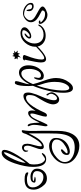

<svg xmlns="http://www.w3.org/2000/svg" viewBox="641 -1199 965 2287"><g transform="rotate(-90 1123.5 -55.5)"><path d="M142 21Q96 21 66 -10Q8 -71 8 -138Q8 -245 129 -245Q214 -245 214 -209Q214 -201 206 -201Q202 -201 167 -213Q161 -215 153.5 -216Q146 -217 135 -217Q87 -217 65 -204Q35 -189 35 -147Q35 -99 72 -59Q108 -21 158 -21Q191 -21 210 -43Q229 -65 229 -99Q229 -150 150 -150Q125 -150 110 -143V-141Q110 -132 159 -125Q161 -127 161 -124L160 -120Q149 -113 129 -113Q92 -113 92 -127Q92 -175 162 -175Q203 -175 230 -154Q258 -135 258 -95Q258 -46 224 -12Q191 21 142 21Z M371 12Q279 12 279 -145Q279 -236 321 -362Q374 -518 446 -518Q482 -518 482 -485Q482 -434 417 -328Q392 -287 366.5 -251.5Q341 -216 315 -186Q308 -164 308 -133Q308 -42 352 -9Q360 -2 370 -2Q386 -2 408 -21Q432 -40 440 -40Q444 -40 444 -35Q444 -31 433 -15Q412 12 371 12ZM326 -232Q346 -252 372.5 -298.5Q399 -345 433 -420Q453 -463 453 -488Q453 -491 452 -492Q427 -486 388 -414Q333 -309 326 -232Z M530 407Q493 407 458 395.5Q423 384 391 362Q319 311 319 240Q319 164 389 104Q455 47 534 47Q561 47 584 60Q610 74 619 97Q624 112 624 130Q624 184 592 227Q560 268 508 285Q481 294 462 294Q421 294 421 260Q421 217 455 198Q472 188 480 188Q489 188 489 202Q489 204 465 227Q441 248 441 259Q441 267 454 267Q485 267 525 242Q563 220 584 193Q605 166 605 134Q605 107 579 92Q557 79 527 79Q453 79 386 141Q337 187 337 228V233Q337 292 397 325Q445 352 509 352Q555 352 588 338Q651 312 669 205Q674 179 676 137Q678 95 678 39V-196Q596 -16 518 -16Q490 -16 490 -50Q490 -77 511 -129Q532 -182 532 -209Q532 -253 504 -253Q473 -253 473 -213Q473 -212 473.5 -211.5Q474 -211 474 -210V-207Q474 -202 471 -202Q467 -202 461 -214Q458 -225 458 -231Q458 -250 474 -262Q490 -276 508 -276Q555 -276 555 -212Q555 -183 539 -132Q524 -80 524 -53Q524 -40 532 -40Q563 -40 613 -120Q631 -149 645.5 -176Q660 -203 671 -228L680 -256Q689 -275 696 -276Q701 -279 706 -279Q716 -279 716 -272Q716 -268 715.5 -263Q715 -258 714 -252Q711 -239 711 -232Q709 -219 708 -197.5Q707 -176 707 -147Q707 -136 707.5 -119Q708 -102 708 -79Q709 -57 709 -40Q709 -23 709 -11V70Q709 78 708.5 89.5Q708 101 708 117V151Q708 255 672 321Q625 407 530 407Z M1082 167Q1054 167 1038 144Q1024 122 1024 93Q1024 56 1059 -11Q1065 -23 1079.5 -47.5Q1094 -72 1116 -109Q1135 -140 1135 -193Q1135 -228 1102 -228Q1024 -228 925 -6Q912 21 893 21Q878 21 878 6Q878 -20 896 -75Q905 -103 910 -124Q915 -145 915 -159Q915 -177 907 -177Q880 -177 853 -124Q844 -109 808 -25Q785 28 776 28Q763 28 763 5Q763 0 764.5 -12.5Q766 -25 770 -44Q775 -72 777.5 -93Q780 -114 780 -129Q780 -162 766 -190Q763 -196 763 -200Q763 -208 772 -208Q804 -208 806 -65Q820 -97 830 -115.5Q840 -134 844 -141Q869 -185 904 -200Q915 -203 922 -203Q951 -203 951 -157Q951 -137 945 -113Q959 -136 977.5 -159.5Q996 -183 1021 -205Q1078 -259 1123 -259Q1165 -259 1165 -203Q1165 -168 1141 -103Q1131 -78 1120.5 -53.5Q1110 -29 1100 -4Q1073 68 1073 105Q1073 141 1096 141Q1115 141 1133 116Q1150 90 1150 70Q1150 47 1132 34Q1131 30 1131 24Q1131 15 1137 15Q1147 15 1157 40Q1168 65 1168 76Q1168 105 1139 136Q1111 167 1082 167Z M1217 331Q1162 331 1162 217Q1162 178 1168 131.5Q1174 85 1187 32Q1199 -17 1213.5 -61.5Q1228 -106 1245 -146Q1242 -172 1242 -199Q1242 -317 1265 -352Q1270 -361 1280 -361Q1301 -361 1301 -346Q1301 -329 1283 -273Q1264 -219 1264 -187Q1327 -312 1403 -312Q1445 -312 1469 -276Q1489 -245 1489 -202Q1489 -102 1423 -42Q1405 -25 1389 -21Q1376 -16 1365 -16Q1315 -16 1315 -65Q1315 -80 1322 -104Q1331 -132 1342 -132Q1346 -132 1346 -125Q1346 -119 1343 -105Q1339 -92 1339 -83Q1339 -50 1367 -50Q1408 -50 1429 -101Q1446 -141 1446 -187Q1446 -206 1444 -221Q1442 -236 1437 -249Q1423 -284 1392 -284Q1324 -284 1265 -145Q1269 -126 1279.5 -92Q1290 -58 1308 -9Q1338 73 1338 129Q1338 217 1286 285Q1252 331 1217 331ZM1219 287Q1231 287 1245 273Q1292 223 1292 112Q1292 38 1264 -40Q1259 -54 1255 -69Q1251 -84 1248 -100Q1189 75 1189 217Q1189 287 1219 287Z M1581 -289 1591 -325 1558 -330 1572 -341 1562 -366 1591 -360 1600 -393 1610 -373 1635 -386 1631 -367 1665 -370 1641 -352 1665 -326 1637 -330 1627 -300 1614 -324ZM1564 11Q1523 11 1523 -51Q1523 -95 1556 -242Q1546 -245 1546 -246Q1546 -251 1558 -261Q1565 -266 1578 -266Q1612 -266 1612 -247Q1612 -246 1604 -225Q1558 -108 1558 -43Q1558 -11 1576 -11Q1602 -11 1663 -65Q1722 -120 1725 -120Q1727 -120 1727 -115Q1727 -110 1721 -102Q1709 -86 1691.5 -69Q1674 -52 1650 -33Q1594 11 1564 11Z M1840 6Q1785 6 1748 -28Q1710 -64 1710 -116Q1710 -183 1759 -240Q1807 -294 1874 -294Q1899 -294 1918 -283Q1942 -270 1942 -246Q1942 -218 1903 -192Q1865 -166 1836 -166Q1808 -166 1808 -188Q1808 -205 1827 -225Q1849 -245 1863 -245Q1869 -245 1869 -240Q1869 -237 1849 -219Q1828 -203 1828 -191Q1828 -183 1836 -183Q1857 -183 1882 -208Q1907 -235 1907 -255Q1907 -262 1902 -269Q1887 -274 1872 -274Q1821 -274 1783 -226Q1767 -204 1758 -179.5Q1749 -155 1749 -127Q1749 -79 1777 -48Q1806 -19 1854 -19Q1910 -19 1945 -54Q1948 -60 1958 -73Q1964 -83 1971 -83Q1974 -83 1974 -77Q1974 -69 1968 -60Q1925 6 1840 6Z M2092 27Q2032 27 1993 -29Q1982 -46 1982 -59Q1982 -76 2001 -76Q2023 -76 2023 -63Q2023 -57 2016 -57H2011Q2010 -57 2009 -57.5Q2008 -58 2006 -58Q2001 -58 2001 -53Q2001 -49 2010 -40Q2046 -1 2101 -1Q2142 -1 2142 -32Q2142 -36 2141 -38Q2129 -45 2110.5 -55Q2092 -65 2068 -78Q2002 -117 2002 -170Q2002 -207 2037 -236Q2071 -264 2110 -264Q2150 -264 2190 -238Q2233 -207 2233 -170Q2233 -137 2193 -137Q2169 -137 2151 -152Q2134 -167 2134 -193Q2134 -222 2144 -222Q2149 -222 2153 -201Q2158 -174 2161 -170Q2170 -156 2189 -156Q2214 -156 2214 -177Q2214 -208 2170 -231Q2151 -242 2133.5 -246.5Q2116 -251 2099 -251Q2079 -251 2065 -240Q2025 -210 2025 -178Q2025 -147 2068 -120Q2081 -112 2101 -101Q2121 -90 2147 -75Q2190 -51 2190 -31Q2190 -11 2149 10Q2113 27 2092 27Z"/></g></svg>

Font: Ole
Style: Regular
Weight: 400
Designer: Robert E. Leuschke
Foundry: Robert E. Leuschke
Version: Version 1.010; ttfautohint (v1.8.3)